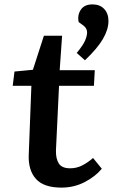

<svg xmlns="http://www.w3.org/2000/svg" viewBox="-20 -841 514 875"><path d="M46 -515 130 -523 180 -678H263L252 -521H412L408 -450H249L235 -156Q234 -118 248 -96Q262 -74 300 -74Q329 -74 354.5 -87Q380 -100 404 -121L444 -72Q414 -36 365.5 -11Q317 14 260 14Q179 14 143.5 -26Q108 -66 111 -136L123 -450H38ZM367.1 -566.3 329.7 -599.7Q358.2 -634.2 367.6 -655.8Q376.9 -677.4 376.9 -693.2Q376.9 -711.9 360.2 -724.6L338.6 -740.4Q331.7 -770.9 347.9 -796Q364.1 -821 401.5 -821Q435 -821 454.6 -800.4Q474.3 -779.7 474.3 -745.3Q474.3 -706.9 449.2 -663.7Q424.1 -620.4 367.1 -566.3Z"/></svg>

Font: Literata 7pt SemiBold
Style: Italic
Weight: 600
Italic angle: -2°
Designer: Latin by Veronika Burian and Jose Scaglione. Greek by Irene Vlachou. Cyrillic by Vera Evstafieva
Foundry: TypeTogether
Version: Version 3.002